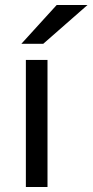

<svg xmlns="http://www.w3.org/2000/svg" viewBox="-20 -752 372 772"><path d="M84 0V-511H171V0ZM66 -576 208 -732H332L154 -576Z"/></svg>

Font: Undotted
Style: Regular
Weight: 400
Designer: Delve Withrington, Dave Bailey, Thomas Jockin
Foundry: Delve Fonts LLC
Version: Version 4.000